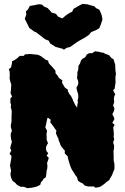

<svg xmlns="http://www.w3.org/2000/svg" viewBox="-20 -958 651 1000"><path d="M122 22 105 15H88L69 5L61 -4L45 -17L39 -29L35 -45V-58L38 -68L32 -96L35 -112L38 -129L40 -145L30 -157L39 -175L33 -186L37 -203L42 -220L39 -228L36 -247V-263L42 -276L37 -294L36 -305L40 -323V-336V-351L41 -371V-381L36 -401L38 -411L34 -424V-445L43 -455L35 -472L37 -491L38 -506L39 -516L33 -536L30 -549L31 -566L30 -585L26 -598L37 -606L42 -626L43 -639L56 -645L71 -656L83 -667H104L110 -675L127 -676L136 -677L166 -674L180 -672L194 -665L206 -656L216 -648L231 -642L233 -631L240 -622L248 -614L256 -605L263 -597L269 -589V-577L280 -564L287 -552L297 -545L305 -539L303 -527L309 -517L316 -505L321 -499L332 -493L334 -482L341 -469L349 -459L357 -444L361 -433L366 -423L373 -409L382 -398L383 -413L386 -426L384 -434L388 -451L387 -467L381 -487L378 -501L387 -518L388 -529L386 -539L381 -551L383 -566V-582L386 -590L388 -600V-614L397 -628L401 -641L408 -651L424 -660L432 -674L444 -681H460L475 -691L496 -688L511 -684H517L528 -678L549 -670L558 -658L572 -648L576 -633L580 -622L581 -593L584 -572L582 -564L581 -547L582 -530L580 -516L577 -496L569 -488L580 -467L575 -456L573 -441L575 -427L569 -408L576 -394L574 -381L565 -363L572 -350L576 -338L565 -318L577 -308L570 -295L572 -272L573 -262L572 -245L575 -233L569 -216L574 -201V-186L571 -170L572 -148V-141V-123L576 -104V-77L571 -66L563 -45L557 -35L548 -19L537 -12L522 1L508 11L498 16L478 20L468 13H437L421 8L410 -3L397 -9L386 -17L383 -29L379 -38L372 -46L367 -55L362 -63L354 -75L349 -86L345 -97L341 -109L336 -126L332 -145L324 -152L317 -160L318 -173L310 -182L300 -194L295 -203L291 -215L286 -226L284 -236L277 -250L271 -265L274 -277L263 -292L258 -300L249 -312L242 -320L244 -334L233 -343L227 -344L223 -326L220 -310L216 -295L220 -287L225 -277L222 -258L223 -248V-230L230 -212L225 -204L220 -193V-177L223 -170L231 -160L223 -147L234 -136L230 -122L225 -109L227 -94L226 -79L223 -71L222 -59L221 -48L218 -34L207 -27L202 -18L193 -8L190 4L177 11L167 15L144 20ZM313 -699 306 -704 269 -714 241 -732 234 -746 214 -754 203 -763 168 -790 161 -792 133 -812 124 -830 109 -860 117 -882 115 -899 126 -909 135 -927 159 -931 182 -936 199 -934 209 -924 228 -916 243 -900 248 -893 271 -886 283 -871 304 -862 326 -880 343 -891 356 -897 363 -912 396 -931 411 -938 438 -935 440 -934 472 -925 480 -916 498 -907 509 -881 513 -862V-854L505 -830L497 -811L480 -801L455 -791L444 -777L422 -762L393 -746L380 -738L345 -713L327 -709Z"/></svg>

Font: Winky Rough ExtraBold
Style: Regular
Weight: 800
Designer: Simon Atzbach
Foundry: typofactur
Version: Version 1.206; ttfautohint (v1.8.4.7-5d5b)